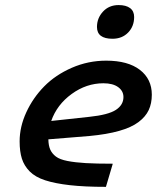

<svg xmlns="http://www.w3.org/2000/svg" viewBox="-20 -724 654 754"><path d="M421.9 -571.8Q360.8 -571.8 360.8 -618.2Q360.8 -652.8 384.5 -678.5Q408.2 -704.1 445.8 -704.1Q475.1 -704.1 491 -692.1Q506.8 -680.2 506.8 -657.2Q506.8 -620.6 483.2 -596.2Q459.5 -571.8 421.9 -571.8ZM422.9 -81.1 396 9.8Q312.5 9.8 254.2 3.2Q195.8 -3.4 157 -16.1Q118.2 -28.8 96.4 -51Q74.7 -73.2 65.9 -101.1Q57.1 -128.9 57.1 -168.9Q57.1 -226.1 83.3 -283Q109.4 -339.8 153.6 -384.8Q197.8 -429.7 262 -457.8Q326.2 -485.8 397 -485.8Q482.4 -485.8 529.3 -449.7Q576.2 -413.6 576.2 -352.1Q576.2 -317.9 564 -291.7Q551.8 -265.6 523.9 -244.6Q496.1 -223.6 448 -210Q399.9 -196.3 331.1 -189.9L169.9 -176.8Q170.4 -151.9 177.5 -136.2Q184.6 -120.6 199.7 -109.1Q214.8 -97.7 245.1 -91.8Q275.4 -85.9 316.7 -83.5Q357.9 -81.1 422.9 -81.1ZM386.2 -397Q319.3 -397 261.5 -355Q203.6 -313 181.2 -249L330.1 -265.1Q405.3 -272.9 435.1 -292.5Q464.8 -312 464.8 -342.8Q464.8 -366.7 444.1 -381.8Q423.3 -397 386.2 -397Z"/></svg>

Font: IntelOne Mono Medium
Style: Italic
Weight: 500
Italic angle: -16°
Designer: Fred Shallcrass
Foundry: Frere-Jones Type LLC
Version: Version 1.200;hotconv 1.1.0;makeotfexe 2.6.0;FJTRelease1.2